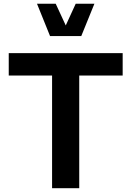

<svg xmlns="http://www.w3.org/2000/svg" viewBox="-20 -988 688 1008"><path d="M396 0H253.4V-591.3H25.9V-709H624V-591.3H396ZM174.3 -968.3H272.5L325.2 -854.5L377.4 -968.3H475.6L406.7 -798.8H242.7Z"/></svg>

Font: Estedad-FD Bold
Style: Regular
Weight: 700
Designer: Amin Abedi
Version: Version 7.3